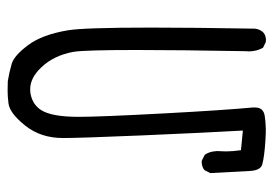

<svg xmlns="http://www.w3.org/2000/svg" viewBox="-134 -636 767 540"><g transform="rotate(90 250.0 -365.5)"><path d="M57.1 -406.7Q57.1 -215.8 64.9 -171.4Q77.1 -99.6 106.4 -60.5Q135.3 -22 158.2 -14.6Q183.1 -7.3 208 -3.4Q218.8 -2.9 234.9 -2.9Q251 -2.9 270.5 -5.4Q297.9 -8.8 332.8 -52.5Q367.7 -96.2 367.7 -158.7Q367.7 -205.6 360.4 -379.4Q353 -553.2 346.7 -664.6L401.9 -659.2Q405.3 -635.7 405.3 -617.7Q405.3 -608.9 404.8 -602.5Q404.3 -596.2 404.3 -592.5Q404.3 -588.9 405.3 -583Q406.7 -569.8 414.6 -557.6L430.7 -549.3Q432.6 -548.8 434.6 -548.8Q448.7 -548.8 458 -556.6L466.3 -572.8L460.4 -683.1Q459 -714.8 441.4 -719.2Q419.9 -725.1 374.5 -728Q359.9 -729 353.3 -729Q346.7 -729 339.8 -729Q333 -729 322 -728Q311 -727.1 305.7 -726.1Q300.3 -725.1 298.6 -724.4Q296.9 -723.6 295.4 -723.1Q293.9 -722.7 293 -721.7Q281.7 -715.3 281.7 -697.8Q281.7 -695.8 281.7 -693.8Q289.6 -607.9 298.3 -445.3Q308.1 -263.2 308.1 -202.6Q308.1 -127 289.1 -97.2Q273.9 -73.2 243.2 -67.4Q236.8 -66.4 230.5 -66.4Q198.7 -66.4 169.4 -97.2Q135.7 -132.3 125.5 -187Q120.1 -216.8 120.1 -365.2Q120.1 -482.4 123.5 -673.8V-674.3Q124 -677.7 124 -681.2Q124 -703.1 113.8 -721.2L97.7 -729Q95.7 -729.5 91.3 -729.5Q86.9 -729.5 81.1 -727.8Q75.2 -726.1 69.8 -721.2Q61.5 -711.4 60.1 -698.7Q57.1 -524.4 57.1 -406.7Z"/></g></svg>

Font: Bakudai
Style: ExtraLight
Weight: 200
Version: Version 1.48